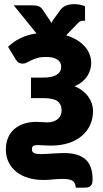

<svg xmlns="http://www.w3.org/2000/svg" viewBox="-20 -680 486 902"><path d="M291 -514Q319 -505.5 341 -492.2Q363 -479 378 -462Q393 -445 400.8 -425.2Q408.5 -405.5 408.5 -384.5Q408.5 -370 404.5 -354.8Q400.5 -339.5 391.5 -324.8Q382.5 -310 367.5 -297.2Q352.5 -284.5 330.5 -275Q352 -266 368.2 -253.2Q384.5 -240.5 395.2 -225.2Q406 -210 411.5 -193Q417 -176 417 -158.5Q417 -123.5 403.8 -93.8Q390.5 -64 365.2 -42.2Q340 -20.5 303.2 -8.2Q266.5 4 219.5 4Q201.5 4 183.5 2.8Q165.5 1.5 155.5 1.5Q144 1.5 137 5.2Q130 9 130 20.5Q130 34.5 140.2 39.2Q150.5 44 169.5 44Q180 44 194 43.2Q208 42.5 223.5 41.5Q239 40.5 253.8 39.8Q268.5 39 280.5 39Q319.5 39 345.5 48.2Q371.5 57.5 386.8 73.8Q402 90 408.5 112.5Q415 135 415 161.5Q415 168 414.2 175Q413.5 182 410 188Q406.5 194 399.8 197.8Q393 201.5 380.5 201.5H336Q334.5 178 320.5 169.2Q306.5 160.5 275 160.5Q252 160.5 229 163Q206 165.5 183 165.5Q146.5 165.5 114.5 156.2Q82.5 147 58.8 128.8Q35 110.5 21.2 83.5Q7.5 56.5 7.5 21.5Q7.5 -6 16.5 -29.5Q25.5 -53 43.5 -70.2Q61.5 -87.5 88.5 -97.5Q115.5 -107.5 151 -107.5Q164.5 -107.5 179.5 -106.2Q194.5 -105 203.5 -105Q219.5 -105 232 -109.8Q244.5 -114.5 252.8 -122Q261 -129.5 265.2 -139.5Q269.5 -149.5 269.5 -160Q269.5 -190 250.2 -204.5Q231 -219 184 -219H125.5V-315.5H184Q225.5 -315.5 246.5 -329Q267.5 -342.5 267.5 -366Q267.5 -388.5 249 -400.5Q230.5 -412.5 196 -412.5Q172 -412.5 155.5 -407.5Q139 -402.5 127 -396.8Q115 -391 105.8 -386Q96.5 -381 87 -381Q76.5 -381 69 -385Q61.5 -389 53 -402L18 -460Q42.5 -484 75 -500.2Q107.5 -516.5 151.5 -523L44.5 -655H132.5Q149 -655 160 -651.2Q171 -647.5 179.5 -636L203.5 -600Q208 -594 212.8 -587Q217.5 -580 221.5 -572Q230 -588.5 239.5 -600L265 -635Q274 -647 290.5 -653.8Q307 -660.5 328.5 -660.5Q343 -660.5 355.5 -657.8Q368 -655 379.5 -651V-582.5H372Q358.5 -582.5 351 -575.8Q343.5 -569 338 -563Z"/></svg>

Font: Lato 2
Style: Regular
Weight: 900
Designer: Lukasz Dziedzic with Adam Twardoch and Botio Nikoltchev
Foundry: tyPoland Lukasz Dziedzic
Version: Version 2.015; 2015-08-06; http://www.latofonts.com/